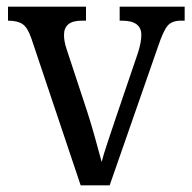

<svg xmlns="http://www.w3.org/2000/svg" viewBox="-20 -556 577 576"><path d="M74 -441Q63 -473 48 -483.5Q33 -494 4 -494V-536H238V-494H225Q172 -494 172 -451Q172 -441 174 -430.5Q176 -420 180 -408L242 -220Q254 -183 266 -139.5Q278 -96 285 -70Q290 -91 303 -129.5Q316 -168 329 -207L393 -395Q404 -428 404 -451Q404 -494 346 -494H339V-536H534V-494H523Q496 -494 483 -479Q470 -464 454 -416L309 0H222Z"/></svg>

Font: Noto Serif Sinhala SemiCondensed
Style: Regular
Weight: 400
Width: 4
Designer: Jelle Bosma - Monotype Design Team
Foundry: Monotype Imaging Inc.
Version: Version 2.007; ttfautohint (v1.8.4.7-5d5b)